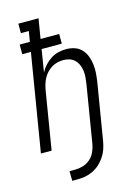

<svg xmlns="http://www.w3.org/2000/svg" viewBox="-136 -808 772 1075"><g transform="rotate(-15 250.0 -271.0)"><path d="M145 193 144 137H175Q198 137 221 130.5Q244 124 263 108Q282 92 292.5 69.5Q303 47 307 24L362 -311Q365 -330 366.5 -349Q368 -368 365.5 -386Q363 -404 356 -420.5Q349 -437 336.5 -449.5Q324 -462 306.5 -467.5Q289 -473 271 -473Q254 -473 236.5 -469Q219 -465 203.5 -455.5Q188 -446 175 -432Q162 -418 153.5 -402Q145 -386 140 -369Q135 -352 132 -335L77 0H15L108 -564H58V-620H117L127 -680H81V-735H198L179 -620H287V-564H170L149 -434Q160 -455 176.5 -473Q193 -491 213 -504Q233 -517 256 -522.5Q279 -528 302 -528Q328 -528 351.5 -520Q375 -512 391.5 -494Q408 -476 416.5 -453Q425 -430 428 -405Q431 -380 429 -354Q427 -328 423 -302L369 24Q365 47 357.5 69Q350 91 336.5 111Q323 131 305 147.5Q287 164 265 174.5Q243 185 220.5 189Q198 193 175 193Z"/></g></svg>

Font: Iosevka Curly Slab Light
Style: Italic
Weight: 300
Italic angle: -9°
Monospace: yes
Designer: Belleve Invis
Foundry: Belleve Invis
Version: Version 22.1.2; ttfautohint (v1.8.4)